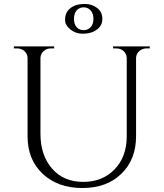

<svg xmlns="http://www.w3.org/2000/svg" viewBox="-20 -934 825 968"><path d="M496 -839Q496 -795 450 -774Q428 -764 395 -764Q362 -764 335 -785.5Q308 -807 308 -834Q308 -861 320.5 -878Q333 -895 354 -904.5Q375 -914 409 -914Q443 -914 469.5 -894Q496 -874 496 -839ZM437 -881.5Q423 -897 401.5 -897Q380 -897 366.5 -881.5Q353 -866 353 -839Q353 -812 366.5 -797Q380 -782 401.5 -782Q423 -782 437 -797Q451 -812 451 -839Q451 -866 437 -881.5ZM735 -690H719Q698 -690 682.5 -676.5Q667 -663 666 -643V-247Q666 -130 592 -58Q518 14 395 14Q272 14 195.5 -57.5Q119 -129 119 -246V-640Q119 -662 103.5 -676Q88 -690 66 -690H50V-700H253V-690H237Q215 -690 200 -676.5Q185 -663 184 -642V-260Q184 -151 242.5 -84Q301 -17 399 -17Q497 -17 558 -80.5Q619 -144 619 -247V-642Q618 -663 603 -676.5Q588 -690 566 -690H550V-700H735Z"/></svg>

Font: Cinzel Decorative
Style: Regular
Weight: 400
Designer: Natanael Gama
Version: Version 1.001;PS 001.001;hotconv 1.0.56;makeotf.lib2.0.21325